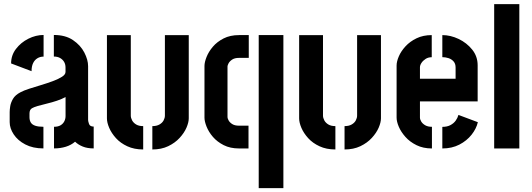

<svg xmlns="http://www.w3.org/2000/svg" viewBox="-20 -733 2626 948"><path d="M194.4 -0.2Q142.3 -0.2 104.9 -19.8Q67.5 -39.4 47.7 -69.5Q27.8 -99.5 27.8 -129.9V-180Q27.8 -191.3 30.5 -208.6Q33.2 -225.9 44.1 -244.9Q55 -263.8 80.9 -277.3Q96.9 -286.1 124.3 -294.9Q151.8 -303.7 182.4 -312.9Q213 -322.1 240.6 -332.3Q268.3 -342.5 285.9 -353.8Q303.5 -365 303.5 -377.8V-399.5Q303.5 -415.8 296.3 -427.8Q289 -439.8 276.3 -446.8Q263.6 -453.8 245.9 -453.8V-560.3Q303.1 -560.3 340.4 -535Q377.8 -509.7 396.4 -473.6Q415 -437.5 415 -406.4V-140.4Q415 -134.4 419.5 -121.2Q424 -108 442.6 -108V-0.2Q411.2 -0.2 388.8 -9.3Q366.4 -18.3 350.7 -33.3Q331.7 -16.8 305 -8.5Q278.3 -0.2 246.7 -0.2V-107Q266.2 -107 278.6 -114.2Q291 -121.4 297.4 -133.7Q303.7 -145.9 303.7 -160.3V-253.9Q286.2 -244.2 261.8 -235.9Q237.4 -227.6 211.6 -221.5Q185.8 -215.5 166 -209.6Q146.3 -203.7 138.2 -198.7Q125.6 -191.7 125.6 -172.6V-153.9Q125.7 -137.7 132.6 -127.3Q139.5 -116.9 154.7 -112Q169.8 -107 194.4 -107ZM135.8 -381.5 34.8 -419.8Q34.8 -460 58.9 -491.5Q82.9 -523.1 119.8 -541.7Q156.8 -560.3 195.2 -560.3V-453.5Q177.9 -453.5 164.5 -445.2Q151 -437 143.4 -421.2Q135.8 -405.4 135.8 -381.5Z M732.2 5V-110.3Q753.6 -110.3 767.5 -118.4Q781.5 -126.5 787.8 -138.5Q794.2 -150.5 794.2 -162.3V-559.4H912V-148.6Q912 -129 900.8 -102.8Q889.5 -76.7 866.9 -52.1Q844.3 -27.4 810.5 -11.2Q776.6 5 732.2 5ZM687 5Q642.5 5 608.6 -10.8Q574.6 -26.5 552.5 -51Q530.4 -75.5 519.2 -101.7Q508 -128 508 -148.3V-559.4H625.8V-162.3Q625.8 -151 632.2 -138.8Q638.7 -126.5 652.2 -118.4Q665.7 -110.3 687 -110.3Z M1160.3 0Q1116.7 0 1084.4 -16.4Q1052.1 -32.9 1031.2 -57.2Q1010.4 -81.5 1000 -107.6Q989.6 -133.6 989.6 -152V-407.4Q989.6 -425.8 999.9 -451.8Q1010.2 -477.8 1031 -502.3Q1051.7 -526.7 1084 -543.2Q1116.3 -559.7 1160.3 -559.7H1208.3V-447.2H1160.3Q1138.4 -447.2 1125.8 -438.5Q1113.3 -429.8 1108.3 -419.9Q1103.3 -410 1103.3 -405.2V-154.3Q1103.3 -148.8 1108.5 -138.9Q1113.7 -128.9 1126.2 -120.7Q1138.7 -112.5 1159.9 -112.5H1207V0ZM1257.4 195.8V-559.7H1379.2V195.8Z M1681.2 5V-110.3Q1702.6 -110.3 1716.5 -118.4Q1730.5 -126.5 1736.8 -138.5Q1743.2 -150.5 1743.2 -162.3V-559.4H1861V-148.6Q1861 -129 1849.8 -102.8Q1838.5 -76.7 1815.9 -52.1Q1793.3 -27.4 1759.5 -11.2Q1725.6 5 1681.2 5ZM1636 5Q1591.5 5 1557.6 -10.8Q1523.6 -26.5 1501.5 -51Q1479.4 -75.5 1468.2 -101.7Q1457 -128 1457 -148.3V-559.4H1574.8V-162.3Q1574.8 -151 1581.2 -138.8Q1587.7 -126.5 1601.2 -118.4Q1614.7 -110.3 1636 -110.3Z M2112.7 0Q2069.5 0 2036.6 -16.2Q2003.6 -32.4 1981.8 -57Q1960 -81.5 1949.1 -107.1Q1938.2 -132.7 1938.2 -152.3V-409.4Q1938.2 -429 1949.1 -454.5Q1960 -480.1 1982.1 -504.2Q2004.2 -528.3 2036.8 -544Q2069.3 -559.7 2111.7 -559.7V-450.5Q2094.4 -450.5 2081.4 -442.1Q2068.5 -433.7 2061 -422.4Q2053.5 -411.1 2053.5 -400.6V-344.1H2229.5V-399.8Q2229.5 -418.4 2219.6 -429.7Q2209.7 -440.9 2194.7 -445.9Q2179.6 -450.8 2164 -450.8V-559.7Q2204.4 -559.7 2244.4 -540.7Q2284.3 -521.7 2311.3 -488.3Q2338.4 -454.9 2338.4 -410.4V-232.4H2053.5V-152.3Q2053.5 -143.3 2060 -132.6Q2066.5 -122 2079.6 -114.4Q2092.7 -106.9 2112.7 -106.9ZM2164 0V-106.6Q2187.9 -106.6 2204.1 -115.3Q2220.4 -124 2230 -137.4Q2239.6 -150.8 2243.6 -165.6L2339.4 -129.7Q2332 -97.7 2308.4 -67.8Q2284.7 -37.9 2248 -18.9Q2211.3 0 2164 0Z M2420 0V-712.6H2544.2V0Z"/></svg>

Font: Stick No Bills ExtraLight
Style: Regular
Weight: 200
Designer: Kosala Senevirathne, Siva Puranthara, Lasantha Premarathna, Tharique Azeez
Foundry: mooniak
Version: Version 2.000